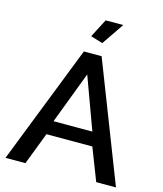

<svg xmlns="http://www.w3.org/2000/svg" viewBox="-132 -1012 938 1108"><g transform="rotate(15 337.5 -458.0)"><path d="M375 -784 465 -916H360L303 -806ZM285 -710 7 0H126L200 -193H474L549 0H667L391 -710ZM452 -276H220L338 -587Z"/></g></svg>

Font: FIGSv2-sans-serif SemiBold
Style: Regular
Weight: 600
Designer: Matt McInerney, Pablo Impallari, Rodrigo Fuenzalida,Mirko Velimirovic
Foundry: Matt McInerney, Pablo Impallari, Rodrigo Fuenzalida
Version: Version 4.021;hotconv 1.0.109;makeotfexe 2.5.65596